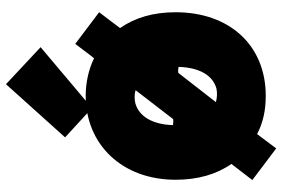

<svg xmlns="http://www.w3.org/2000/svg" viewBox="-171 -700 945 643"><g transform="rotate(-90 301.5 -378.5)"><path d="M582 -263C582 -82 471 39 302 39C254 39 212 30 174 10L126 74L20 -6L74 -76C39 -126 21 -189 21 -263C21 -443 140 -564 302 -564C347 -564 391 -554 428 -536C445 -557 464 -584 476 -599L582 -519L529 -449C564 -399 582 -337 582 -263ZM204 -272C209 -271 216 -270 224 -271L321 -397C308 -401 293 -401 278 -398C233 -386 206 -340 204 -272ZM399 -253C394 -254 387 -255 379 -254L281 -128C295 -124 311 -123 326 -126C371 -138 397 -184 399 -253ZM341 -831 465 -715 261 -543 163 -633Z"/></g></svg>

Font: Repo Black
Style: Regular
Weight: 900
Designer: Stefan Peev
Foundry: Context Ltd
Version: Version 1.502